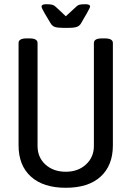

<svg xmlns="http://www.w3.org/2000/svg" viewBox="-20 -884 623 910"><path d="M68 -195V-680Q68 -702 106 -702H120Q158 -702 158 -680V-192Q158 -138 195.5 -104Q233 -70 292 -70Q350 -70 387.5 -104.5Q425 -139 425 -192V-680Q425 -702 463 -702H477Q515 -702 515 -680V-195Q515 -100 457 -47Q399 6 292 6Q185 6 126.5 -47Q68 -100 68 -195ZM219 -775 191 -822Q177 -846 177 -853Q177 -864 199 -864Q218 -864 227.5 -861.5Q237 -859 245 -851L292 -807L342 -853Q349 -860 358 -862Q367 -864 385 -864Q407 -864 407 -853Q407 -848 391 -820L365 -775Q358 -762 345 -757Q332 -752 305 -752H279Q252 -752 239.5 -756.5Q227 -761 219 -775Z"/></svg>

Font: Asap Condensed
Style: Regular
Weight: 400
Designer: Pablo Cosgaya
Foundry: Omnibus-Type
Version: Version 1.010; ttfautohint (v1.8)